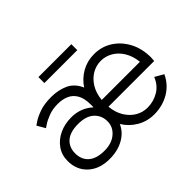

<svg xmlns="http://www.w3.org/2000/svg" viewBox="-129 -915 1180 1180"><g transform="rotate(-45 461.5 -325.0)"><path d="M246.6 8.3Q160.2 8.3 107.7 -39.8Q55.2 -87.9 55.2 -166Q55.2 -218.3 82.8 -257.3Q110.4 -296.4 157 -318.4Q203.6 -340.3 261.2 -340.3Q342.8 -340.3 401.4 -286.6V-311Q401.4 -365.7 382.6 -397.9Q363.8 -430.2 331.8 -443.8Q299.8 -457.5 260.7 -457.5Q215.3 -457.5 179.9 -443.8Q144.5 -430.2 124.3 -416.5Q104 -402.8 104 -402.8L73.2 -455.6Q73.2 -455.6 95.2 -470.7Q117.2 -485.8 159.2 -501Q201.2 -516.1 260.7 -516.1Q322.8 -516.1 372.1 -493.7Q421.4 -471.2 446.3 -413.6Q478 -461.4 526.9 -488.8Q575.7 -516.1 634.8 -516.1Q700.7 -516.1 753.4 -482.2Q806.2 -448.2 837.2 -389.2Q868.2 -330.1 868.2 -253.9Q868.2 -240.7 866.2 -224.6H468.8Q474.1 -170.4 498 -131.3Q522 -92.3 557.6 -71.3Q593.3 -50.3 634.8 -50.3Q687 -50.3 731.4 -76.4Q775.9 -102.5 796.9 -155.3L853 -123Q823.7 -60.1 765.4 -25.9Q707 8.3 634.8 8.3Q574.2 8.3 524.2 -20.8Q474.1 -49.8 442.9 -100.1Q421.4 -50.3 369.6 -21Q317.9 8.3 246.6 8.3ZM634.8 -457.5Q593.3 -457.5 557.6 -436.5Q522 -415.5 498 -376.5Q474.1 -337.4 468.8 -283.2H800.8Q794.9 -337.4 771.2 -376.5Q747.6 -415.5 711.7 -436.5Q675.8 -457.5 634.8 -457.5ZM401.4 -166Q401.4 -215.8 366.2 -248.8Q331.1 -281.7 261.2 -281.7Q191.9 -281.7 156.5 -250.7Q121.1 -219.7 121.1 -166Q121.1 -112.3 156.5 -81.3Q191.9 -50.3 261.2 -50.3Q323.7 -50.3 362.5 -83.3Q401.4 -116.2 401.4 -166ZM293 -606V-657.7H579.1V-606Z"/></g></svg>

Font: Giphurs Light
Style: Regular
Weight: 300
Version: Version 0.920; ttfautohint (v1.8.4.7-5d5b)